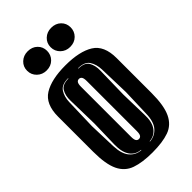

<svg xmlns="http://www.w3.org/2000/svg" viewBox="-208 -723 802 802"><g transform="rotate(-45 193.0 -322.0)"><path d="M193 12Q134 12 95.5 -1.5Q57 -15 38.5 -53.5Q20 -92 20 -166V-373Q20 -447 65 -475Q110 -503 193 -503Q276 -503 321 -475Q366 -447 366 -373V-167Q366 -93 347.5 -54Q329 -15 291 -1.5Q253 12 193 12ZM167 -28V-30Q137 -32 120 -56Q103 -80 104 -125L107 -245L104 -383Q103 -413 115 -434Q127 -455 163 -455V-457Q125 -457 111 -435.5Q97 -414 96 -383L92 -245L96 -122Q98 -75 117.5 -52.5Q137 -30 167 -28ZM218 -28Q248 -30 268 -52.5Q288 -75 289 -122L293 -245L289 -383Q288 -414 274 -435.5Q260 -457 222 -457V-455Q258 -455 270 -434Q282 -413 281 -383L278 -245L281 -125Q283 -80 265.5 -56Q248 -32 218 -30ZM193 -68Q201 -68 205.5 -74.5Q210 -81 210 -98V-393Q210 -410 205.5 -416.5Q201 -423 193 -423Q185 -423 180.5 -416.5Q176 -410 176 -393V-98Q176 -81 180.5 -74.5Q185 -68 193 -68ZM262 -543Q237 -543 220 -559.5Q203 -576 203 -600Q203 -624 220 -640Q237 -656 262 -656Q288 -656 304.5 -640Q321 -624 321 -600Q321 -576 304.5 -559.5Q288 -543 262 -543ZM123 -543Q98 -543 81 -559.5Q64 -576 64 -600Q64 -624 81 -640Q98 -656 123 -656Q149 -656 165.5 -640Q182 -624 182 -600Q182 -576 165.5 -559.5Q149 -543 123 -543Z"/></g></svg>

Font: Alumni Sans Inline One
Style: Regular
Weight: 400
Designer: Robert E. Leuschke
Foundry: Robert E. Leuschke
Version: Version 1.100; ttfautohint (v1.8.3)